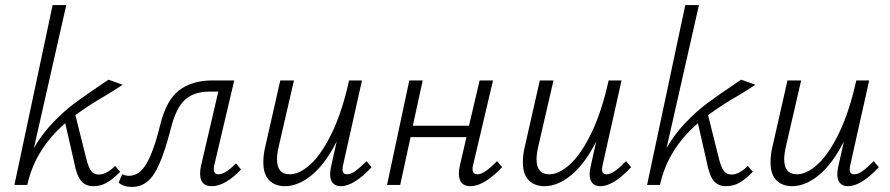

<svg xmlns="http://www.w3.org/2000/svg" viewBox="-20 -731 3520 759"><path d="M435 -75 455 -52Q427 -23 402.5 -9Q378 5 349 5Q318 5 300.5 -16Q283 -37 273 -90L238 -244Q118 -140 88 0H37L188 -711H242L114 -146Q146 -201 189.5 -246.5Q233 -292 277 -324.5Q321 -357 385 -400L409 -416L465 -396Q446 -383 429.5 -373Q413 -363 402 -356Q334 -317 278 -276L321 -104Q330 -68 341 -54.5Q352 -41 371 -41Q401 -41 435 -75Z M933 -61Q870 5 817 5Q771 5 771 -45Q771 -61 775 -77L843 -369H811Q746 -369 711 -336.5Q676 -304 656 -226Q625 -103 591.5 -47.5Q558 8 502 8Q469 8 449 -9L463 -42Q476 -36 490 -36Q531 -36 559.5 -85Q588 -134 613 -236Q637 -335 688 -374Q739 -413 819 -413H906L828 -82Q825 -72 825 -63Q825 -42 844 -42Q870 -42 913 -85Z M1449 -70Q1379 5 1327 5Q1307 5 1296 -7Q1285 -19 1285 -42Q1285 -54 1288 -69L1311 -172Q1266 -83 1212.5 -39Q1159 5 1106 5Q1068 5 1044.5 -18Q1021 -41 1021 -90Q1021 -121 1029 -153L1088 -413H1142L1083 -157Q1075 -123 1075 -102Q1075 -42 1125 -42Q1165 -42 1209 -83Q1253 -124 1293 -207.5Q1333 -291 1360 -413H1411L1337 -82Q1334 -70 1334 -61Q1334 -42 1352 -42Q1367 -42 1385 -55Q1403 -68 1429 -94Z M1965 -70Q1893 5 1840 5Q1794 5 1794 -45Q1794 -61 1798 -77L1824 -189H1603L1562 0H1510L1598 -413H1651L1612 -234H1834L1876 -413H1929L1851 -82Q1848 -72 1848 -63Q1848 -42 1867 -42Q1882 -42 1900 -54.5Q1918 -67 1945 -94Z M2475 -70Q2405 5 2353 5Q2333 5 2322 -7Q2311 -19 2311 -42Q2311 -54 2314 -69L2337 -172Q2292 -83 2238.5 -39Q2185 5 2132 5Q2094 5 2070.5 -18Q2047 -41 2047 -90Q2047 -121 2055 -153L2114 -413H2168L2109 -157Q2101 -123 2101 -102Q2101 -42 2151 -42Q2191 -42 2235 -83Q2279 -124 2319 -207.5Q2359 -291 2386 -413H2437L2363 -82Q2360 -70 2360 -61Q2360 -42 2378 -42Q2393 -42 2411 -55Q2429 -68 2455 -94Z M2936 -75 2956 -52Q2928 -23 2903.5 -9Q2879 5 2850 5Q2819 5 2801.5 -16Q2784 -37 2774 -90L2739 -244Q2619 -140 2589 0H2538L2689 -711H2743L2615 -146Q2647 -201 2690.5 -246.5Q2734 -292 2778 -324.5Q2822 -357 2886 -400L2910 -416L2966 -396Q2947 -383 2930.5 -373Q2914 -363 2903 -356Q2835 -317 2779 -276L2822 -104Q2831 -68 2842 -54.5Q2853 -41 2872 -41Q2902 -41 2936 -75Z M3454 -70Q3384 5 3332 5Q3312 5 3301 -7Q3290 -19 3290 -42Q3290 -54 3293 -69L3316 -172Q3271 -83 3217.5 -39Q3164 5 3111 5Q3073 5 3049.5 -18Q3026 -41 3026 -90Q3026 -121 3034 -153L3093 -413H3147L3088 -157Q3080 -123 3080 -102Q3080 -42 3130 -42Q3170 -42 3214 -83Q3258 -124 3298 -207.5Q3338 -291 3365 -413H3416L3342 -82Q3339 -70 3339 -61Q3339 -42 3357 -42Q3372 -42 3390 -55Q3408 -68 3434 -94Z"/></svg>

Font: Ysabeau Infant Semilight
Style: Italic
Weight: 300
Italic angle: -12°
Designer: Christian Thalmann (Catharsis Fonts)
Version: Version 0.003